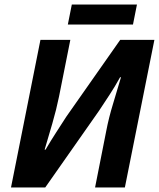

<svg xmlns="http://www.w3.org/2000/svg" viewBox="-20 -828 702 848"><path d="M28.6 0 158.6 -651.8H290.6L240.7 -401.5Q229.2 -344.8 211 -282.2Q192.8 -219.5 177.1 -167H181.1Q205.4 -208.2 227.8 -242.8Q250.2 -277.4 273.1 -313L510.8 -651.8H661.9L531.5 0H399.9L449.4 -250.3Q460.4 -308 479.4 -369.8Q498.3 -431.6 514.3 -486.6H510.3Q487 -444.5 464.2 -409.9Q441.3 -375.4 417.4 -338.8L179.8 0ZM279.6 -719.5 297.2 -808.1H584.9L567.3 -719.5Z"/></svg>

Font: Source Sans Variable
Style: Italic
Weight: 200
Italic angle: -11°
Designer: Paul D. Hunt
Foundry: Adobe Systems Incorporated
Version: Version 3.006;hotconv 1.0.111;makeotfexe 2.5.65597